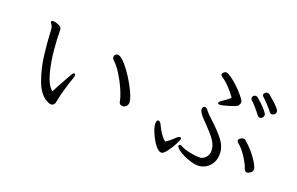

<svg xmlns="http://www.w3.org/2000/svg" viewBox="-89 -1065 2197 1422"><g transform="rotate(20 1010.0 -354.0)"><path d="M854 -218Q844 -218 836 -223.5Q828 -229 826 -240Q820 -277 795.5 -333Q771 -389 739 -439.5Q707 -490 679 -514Q667 -525 667 -538Q667 -549 674.5 -556.5Q682 -564 693 -564Q721 -564 768 -505.5Q815 -447 854 -373Q893 -299 895 -263V-260Q895 -241 882.5 -229.5Q870 -218 854 -218ZM160 -634Q181 -634 209 -620Q222 -613 225.5 -604.5Q229 -596 229 -583Q229 -520 237 -431Q245 -342 267.5 -258.5Q290 -175 330 -143Q348 -180 396 -265L418 -304Q428 -324 438 -324Q442 -324 444.5 -320.5Q447 -317 447 -310Q447 -299 442 -288Q432 -263 412 -195.5Q392 -128 387 -97Q383 -49 353 -49Q340 -49 320 -59Q260 -91 227 -181.5Q194 -272 182 -368Q170 -464 164 -580Q163 -593 153.5 -606.5Q144 -620 144 -624V-626Q147 -634 160 -634Z M1898 -547Q1879 -572 1854 -598.5Q1829 -625 1812 -640Q1805 -646 1805 -653Q1805 -663 1813.5 -670.5Q1822 -678 1833 -678Q1843 -678 1850 -671Q1912 -618 1928 -599.5Q1944 -581 1944 -570Q1944 -553 1933 -546Q1922 -539 1914 -539Q1905 -539 1898 -547ZM1477 -673Q1464 -682 1464 -691Q1464 -697 1473 -706.5Q1482 -716 1492 -716Q1508 -716 1544.5 -688.5Q1581 -661 1617 -623Q1653 -585 1668 -559Q1672 -554 1672 -545Q1672 -533 1662 -517Q1657 -508 1602 -491Q1547 -474 1529 -474Q1513 -474 1513 -483Q1513 -492 1532 -505Q1563 -525 1594 -551Q1576 -581 1542 -617Q1508 -653 1477 -673ZM1820 -496Q1800 -523 1777.5 -548.5Q1755 -574 1739 -588Q1733 -594 1733 -603Q1733 -612 1740 -619.5Q1747 -627 1757 -627Q1766 -627 1773 -622Q1779 -618 1803.5 -595.5Q1828 -573 1848 -549.5Q1868 -526 1868 -515Q1868 -505 1860.5 -495Q1853 -485 1840 -485Q1828 -485 1820 -496ZM1345 -85Q1345 -89 1348 -91.5Q1351 -94 1356 -94Q1365 -94 1376 -87Q1396 -75 1440 -65.5Q1484 -56 1521 -56Q1547 -56 1567.5 -78Q1588 -100 1588 -130Q1588 -174 1560 -213.5Q1532 -253 1481 -305Q1428 -356 1418 -381Q1414 -389 1414 -398Q1414 -408 1419 -414.5Q1424 -421 1432 -421Q1446 -421 1460 -400Q1469 -387 1509 -350Q1575 -290 1614.5 -239Q1654 -188 1654 -131Q1654 -88 1635.5 -57Q1617 -26 1588 -10.5Q1559 5 1529 5Q1498 5 1454 -10.5Q1410 -26 1377.5 -47.5Q1345 -69 1345 -85ZM1887 -71Q1873 -71 1866 -90Q1855 -126 1822 -176.5Q1789 -227 1756 -253Q1745 -261 1745 -271Q1745 -282 1757.5 -290.5Q1770 -299 1783 -299Q1791 -299 1795 -295Q1841 -255 1871.5 -216.5Q1902 -178 1916.5 -150Q1931 -122 1931 -111Q1931 -92 1914.5 -81.5Q1898 -71 1887 -71ZM1142 -209Q1149 -209 1156 -202.5Q1163 -196 1168 -184Q1179 -158 1199 -128Q1219 -98 1242 -79Q1259 -90 1281 -108.5Q1303 -127 1314 -138Q1317 -142 1323.5 -145Q1330 -148 1335 -148Q1345 -148 1345 -138Q1345 -128 1325.5 -91Q1306 -54 1282 -23Q1258 8 1243 8Q1221 8 1195 -25Q1169 -58 1149.5 -102.5Q1130 -147 1128 -174V-182Q1128 -195 1132 -202Q1136 -209 1142 -209Z"/></g></svg>

Font: Fusion Kai T
Style: Regular
Weight: 400
Designer: Fontworks Inc.
Version: Version 24.134;May 13, 2024